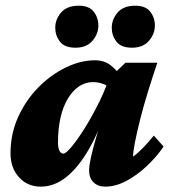

<svg xmlns="http://www.w3.org/2000/svg" viewBox="-20 -660 608 687"><path d="M126 7.8Q78.1 7.8 47.9 -25.9Q17.6 -59.6 17.6 -111.3Q17.6 -180.7 44.9 -241.2Q72.3 -301.8 117.2 -347.2Q162.1 -392.6 215.3 -418.5Q268.6 -444.3 320.3 -444.3Q353.5 -444.3 377.4 -425.3Q401.4 -406.2 424.8 -372.1L380.9 -341.8Q366.2 -353.5 348.6 -359.9Q331.1 -366.2 312.5 -366.2Q285.2 -366.2 262.2 -350.6Q239.3 -335 222.2 -306.2Q205.1 -277.3 196.3 -237.8Q187.5 -198.2 187.5 -150.4Q187.5 -131.8 192.4 -121.1Q197.3 -110.4 207 -110.4Q215.8 -110.4 237.3 -136.2Q258.8 -162.1 285.2 -204.6Q311.5 -247.1 336.4 -297.9Q361.3 -348.6 376 -399.4L396.5 -404.3L428.7 -435.5H543Q525.4 -383.8 509.3 -331.5Q493.2 -279.3 481.4 -232.4Q469.7 -185.5 462.9 -150.9Q456.1 -116.2 456.1 -99.6Q472.7 -111.3 491.7 -130.9Q510.7 -150.4 530.3 -174.8L565.4 -135.7Q541 -99.6 505.9 -66.4Q470.7 -33.2 432.1 -12.7Q393.6 7.8 357.4 7.8Q330.1 7.8 314.5 -7.8Q298.8 -23.4 298.8 -50.8Q298.8 -67.4 305.7 -98.1Q312.5 -128.9 326.2 -175.8Q339.8 -222.7 360.4 -286.1H366.2Q336.9 -194.3 299.3 -128.4Q261.7 -62.5 218.3 -27.3Q174.8 7.8 126 7.8ZM250 -489.3Q210.9 -489.3 194.3 -511.2Q177.7 -533.2 177.7 -560.5Q177.7 -590.8 198.7 -615.2Q219.7 -639.6 261.7 -639.6Q298.8 -639.6 315.4 -618.2Q332 -596.7 332 -568.4Q332 -539.1 311 -514.2Q290 -489.3 250 -489.3ZM452.1 -489.3Q413.1 -489.3 396.5 -511.2Q379.9 -533.2 379.9 -560.5Q379.9 -590.8 400.9 -615.2Q421.9 -639.6 463.9 -639.6Q501 -639.6 517.6 -618.2Q534.2 -596.7 534.2 -568.4Q534.2 -539.1 513.2 -514.2Q492.2 -489.3 452.1 -489.3Z"/></svg>

Font: Crimson Pro Black
Style: Italic
Weight: 900
Italic angle: -12°
Designer: Jacques Le Bailly
Foundry: Baron von Fonthausen
Version: Version 1.003